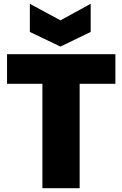

<svg xmlns="http://www.w3.org/2000/svg" viewBox="-20 -990 644 1010"><path d="M17 -705H587V-549H399V0H203V-549H17ZM457 -970V-822L298 -745L137 -822V-970L298 -883Z"/></svg>

Font: Parkinsans ExtraBold
Style: Regular
Weight: 800
Designer: Red Stone, Indian Type Foundry
Foundry: Indian Type Foundry
Version: Version 1.000